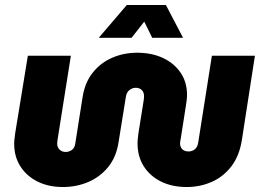

<svg xmlns="http://www.w3.org/2000/svg" viewBox="-20 -739 1054 772"><path d="M233 13Q175 13 131 -9Q87 -31 62 -70Q37 -109 37 -161Q37 -172 38.5 -182.5Q40 -193 41 -203L92 -515H265L212 -181Q210 -168 210 -161Q210 -147 219.5 -137.5Q229 -128 244 -128Q258 -128 269.5 -136.5Q281 -145 283 -164L312 -348Q321 -407 353 -447Q385 -487 431.5 -507Q478 -527 531 -527Q590 -527 635 -506Q680 -485 706 -447Q732 -409 732 -357Q732 -347 730.5 -335Q729 -323 727 -311L707 -183Q706 -178 705 -172.5Q704 -167 704 -163Q704 -148 713 -139Q722 -130 738 -130Q752 -130 763 -138.5Q774 -147 777 -166L832 -515H1005L953 -179Q943 -113 910.5 -70.5Q878 -28 831 -7.5Q784 13 731 13Q672 13 627.5 -9Q583 -31 558 -70.5Q533 -110 533 -163Q533 -174 534.5 -185.5Q536 -197 537 -206L558 -337Q559 -342 559 -346.5Q559 -351 559 -354Q559 -368 550 -377Q541 -386 526 -386Q512 -386 500.5 -377Q489 -368 486 -349L457 -169Q448 -108 415 -67.5Q382 -27 334.5 -7Q287 13 233 13ZM377 -587 490 -719H647L716 -587H592L560 -652L509 -587Z"/></svg>

Font: MuseoModerno ExtraBold
Style: Italic
Weight: 800
Italic angle: -9°
Designer: Pablo Cosgaya, Héctor Gatti, Marcela Romero, and the Authors of The MuseoModerno Project.
Foundry: Omnibus-Type Team
Version: Version 1.003